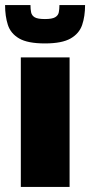

<svg xmlns="http://www.w3.org/2000/svg" viewBox="-30 -736 355 756"><path d="M52 0V-510H244V0ZM147 -565Q79 -565 45.5 -584.5Q12 -604 1 -638Q-10 -672 -10 -716H90Q90 -700 92.5 -687.5Q95 -675 106.5 -668Q118 -661 147 -661Q175 -661 187 -668Q199 -675 201.5 -687.5Q204 -700 204 -716H305Q305 -672 293.5 -638Q282 -604 248 -584.5Q214 -565 147 -565Z"/></svg>

Font: Saira ExtraBold
Style: Regular
Weight: 800
Designer: Hector Gatti with collaboration of the Omnibus-Type team
Foundry: Omnibus-Type
Version: Version 1.100; ttfautohint (v1.8.3)